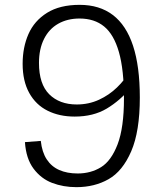

<svg xmlns="http://www.w3.org/2000/svg" viewBox="-20 -762 660 793"><path d="M83 -175 148.5 -180Q153.5 -133.5 173 -103.8Q192.5 -74 224.8 -59.8Q257 -45.5 301 -45.5Q355 -45.5 397.2 -71.5Q439.5 -97.5 465.8 -166.2Q492 -235 492 -355.5Q492 -474 471.2 -546.8Q450.5 -619.5 410.2 -652.5Q370 -685.5 308.5 -685.5Q258.5 -685.5 220.5 -664Q182.5 -642.5 161.8 -601Q141 -559.5 141 -502Q141 -415 183.2 -372.8Q225.5 -330.5 297 -330.5Q346.5 -330.5 388.8 -350Q431 -369.5 463.2 -400.8Q495.5 -432 517.5 -469.5L519.5 -399Q476 -346.5 420.8 -313.5Q365.5 -280.5 288.5 -280.5Q225 -280.5 176.5 -304.8Q128 -329 100.8 -378Q73.5 -427 73.5 -498.5Q73.5 -566.5 97.5 -621.2Q121.5 -676 174.2 -709Q227 -742 309 -742Q391 -742 446.2 -700Q501.5 -658 529.5 -573Q557.5 -488 557.5 -359Q557.5 -219.5 522 -137.2Q486.5 -55 428.5 -22Q370.5 11 295.5 11Q241.5 11 195.5 -6.5Q149.5 -24 118.5 -65.5Q87.5 -107 83 -175Z"/></svg>

Font: Monaspace Neon Var
Style: Regular
Weight: 400
Designer: Riley Cran and the Lettermatic Team
Version: Version 1.000 (Monaspace Neon Var)